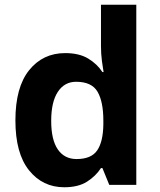

<svg xmlns="http://www.w3.org/2000/svg" viewBox="-20 -780 673 810"><path d="M251 10Q160 10 102.5 -61.5Q45 -133 45 -272Q45 -412 103 -484Q161 -556 255 -556Q314 -556 352 -533Q390 -510 412 -476H417Q414 -492 410 -522.5Q406 -553 406 -585V-760H555V0H441L412 -71H406Q384 -37 347 -13.5Q310 10 251 10ZM303 -109Q365 -109 390 -145.5Q415 -182 416 -255V-271Q416 -351 391.5 -393Q367 -435 301 -435Q252 -435 224 -392.5Q196 -350 196 -270Q196 -190 224 -149.5Q252 -109 303 -109Z"/></svg>

Font: Noto Sans New Tai Lue
Style: Regular
Weight: 400
Designer: Monotype Design Team
Foundry: Monotype Imaging Inc.
Version: Version 2.003